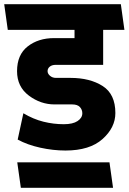

<svg xmlns="http://www.w3.org/2000/svg" viewBox="-31 -700 611 912"><path d="M272 -110Q315 -110 337.5 -125Q360 -140 360 -162Q360 -179 348.5 -191.5Q337 -204 312 -204H228Q162 -204 106 -246Q50 -288 50 -362Q50 -440 100.5 -479.5Q151 -519 226 -519H323V-558H6L-11 -680H543L560 -558H459V-392H234Q216 -392 205.5 -383.5Q195 -375 195 -362Q195 -350 206.5 -340Q218 -330 235 -330H304Q396 -330 456.5 -291.5Q517 -253 517 -163Q517 -94 456 -39.5Q395 15 280 15Q221 15 160 1.5Q99 -12 53 -37L80 -162Q127 -134 175 -122Q223 -110 272 -110ZM506 192H68L51 71H489Z"/></svg>

Font: Palanquin Dark Medium
Style: Regular
Weight: 500
Designer: Pria Ravichandran
Version: Version 1.001